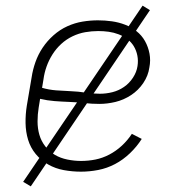

<svg xmlns="http://www.w3.org/2000/svg" viewBox="-20 -600 640 680"><path d="M267 8Q236 8 206 2.5Q176 -3 150.5 -17.5Q125 -32 106.5 -54.5Q88 -77 79.5 -105Q71 -133 70.5 -164Q70 -195 75 -226L92 -326Q96 -353 105.5 -380Q115 -407 131 -431Q147 -455 169.5 -475Q192 -495 218.5 -507Q245 -519 272.5 -523.5Q300 -528 327 -528Q352 -528 376.5 -524.5Q401 -521 423 -512.5Q445 -504 463.5 -489.5Q482 -475 493.5 -454.5Q505 -434 509.5 -410Q514 -386 509 -361Q505 -332 487.5 -306Q470 -280 444 -263Q418 -246 389 -239Q360 -232 332 -232Q305 -232 279 -235Q253 -238 226 -239Q199 -240 173 -242Q147 -244 122 -250L117 -219Q113 -195 113 -170Q113 -145 119.5 -122.5Q126 -100 140.5 -81.5Q155 -63 174.5 -51.5Q194 -40 218.5 -35Q243 -30 267 -30Q293 -30 318 -35Q343 -40 367 -52.5Q391 -65 411.5 -84Q432 -103 447 -126L482 -108Q465 -81 440.5 -57.5Q416 -34 387.5 -19Q359 -4 328 2Q297 8 267 8ZM334 -268Q356 -268 378 -273.5Q400 -279 419 -292Q438 -305 451 -325Q464 -345 467 -366Q470 -385 466.5 -403Q463 -421 454 -436Q445 -451 431 -461.5Q417 -472 400 -478.5Q383 -485 365 -487.5Q347 -490 328 -490Q305 -490 282 -486Q259 -482 237 -471.5Q215 -461 197 -444.5Q179 -428 166 -407.5Q153 -387 145 -364.5Q137 -342 134 -319L129 -289Q153 -282 179 -280Q205 -278 231 -277Q257 -276 282.5 -272Q308 -268 334 -268ZM89 60 62 44 485 -580 511 -564Z"/></svg>

Font: Iosevka Etoile Extralight
Style: Italic
Weight: 200
Italic angle: -9°
Designer: Belleve Invis
Foundry: Belleve Invis
Version: Version 22.1.2; ttfautohint (v1.8.4)